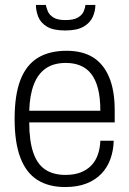

<svg xmlns="http://www.w3.org/2000/svg" viewBox="-20 -743 522 775"><path d="M243 12Q176 12 130.5 -17Q85 -46 62 -107Q39 -168 39 -263Q39 -360 62.5 -420.5Q86 -481 132.5 -509.5Q179 -538 249 -538Q313 -538 355.5 -511.5Q398 -485 420.5 -431.5Q443 -378 443 -298V-249H98Q98 -174 114.5 -126.5Q131 -79 163.5 -58Q196 -37 244 -37Q280 -37 305.5 -47Q331 -57 348.5 -75Q366 -93 375 -119Q384 -145 385 -175H439Q438 -136 426 -102Q414 -68 390 -42.5Q366 -17 329.5 -2.5Q293 12 243 12ZM98 -296H385Q385 -349 375.5 -385.5Q366 -422 348 -445Q330 -468 304 -478.5Q278 -489 246 -489Q197 -489 165 -467Q133 -445 116.5 -402Q100 -359 98 -296ZM243 -620Q195 -620 169.5 -635.5Q144 -651 134.5 -675Q125 -699 125 -723H165Q167 -712 173 -697.5Q179 -683 195.5 -672.5Q212 -662 244 -662Q278 -662 295 -672.5Q312 -683 318 -697.5Q324 -712 325 -723H365Q365 -699 354.5 -675Q344 -651 317.5 -635.5Q291 -620 243 -620Z"/></svg>

Font: Archivo SemiCondensed ExtraLight
Style: Regular
Weight: 250
Width: 4
Designer: Hector Gatti
Foundry: Omnibus-Type
Version: Version 2.001